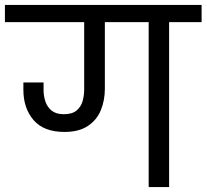

<svg xmlns="http://www.w3.org/2000/svg" viewBox="-47 -760 839 780"><path d="M215 -224Q131 -224 89.5 -272Q48 -320 48 -395Q48 -402 48 -410Q48 -418 48 -425H130V-394Q130 -370 137.5 -347.5Q145 -325 163 -310.5Q181 -296 212 -296Q246 -296 264 -311Q282 -326 288.5 -349Q295 -372 295 -397V-670H-27V-740H772V-670H640V0H557V-670H379V-400Q379 -352 362.5 -312Q346 -272 309.5 -248Q273 -224 215 -224Z"/></svg>

Font: Poppins
Style: Regular
Weight: 400
Designer: Ninad Kale (Devanagari), Jonny Pinhorn (Latin)
Version: Version 5.002